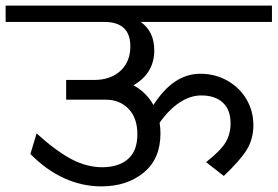

<svg xmlns="http://www.w3.org/2000/svg" viewBox="-42 -658 986 682"><path d="M924 -580H458Q506 -546 506 -479Q506 -398 432 -355Q477 -331 503 -285Q574 -396 669 -396Q723 -396 766.5 -371Q810 -346 834 -304.5Q858 -263 858 -214Q858 -164 834.5 -126Q811 -88 753 -33L690 -82Q742 -123 759.5 -152.5Q777 -182 777 -220Q777 -268 749.5 -293.5Q722 -319 673 -319Q634 -319 596 -294Q558 -269 525 -222Q528 -204 528 -184Q528 -94 468.5 -45Q409 4 318 4Q250 4 186 -25Q122 -54 66 -111L88 -184Q159 -120 213 -92Q267 -64 321 -64Q379 -64 412.5 -93Q446 -122 446 -181Q446 -239 414.5 -271.5Q383 -304 333 -304H193V-374H292Q351 -374 386 -406.5Q421 -439 421 -493Q421 -580 329 -580H-22V-638H924Z"/></svg>

Font: Amiko
Style: Regular
Weight: 400
Designer: Pablo Impallari, Rodrigo Fuenzalida, Andres Torresi
Foundry: Impallari Type
Version: Version 1.001; ttfautohint (v1.3)